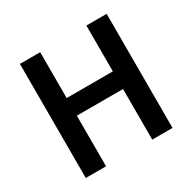

<svg xmlns="http://www.w3.org/2000/svg" viewBox="-146 -803 956 953"><g transform="rotate(-30 331.5 -327.0)"><path d="M83 0V-653.8H199.2V-391.1H463.9V-653.8H580.1V0H463.9V-290H199.2V0Z"/></g></svg>

Font: Source Sans Pro Semibold
Style: Regular
Weight: 600
Designer: Paul D. Hunt
Foundry: Adobe Systems Incorporated
Version: Version 2.020;PS 2.0;hotconv 1.0.86;makeotf.lib2.5.63406